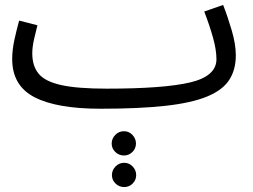

<svg xmlns="http://www.w3.org/2000/svg" viewBox="-20 -423 1033 784"><path d="M390.1 21Q211.9 21 120.8 -26.1Q29.8 -73.2 29.8 -182.1Q29.8 -219.2 38.8 -260.5Q47.9 -301.8 58.1 -338.9L132.8 -319.8Q127 -297.9 119.4 -264.4Q111.8 -231 111.8 -205.1Q111.8 -152.8 138.4 -121.3Q165 -89.8 231 -75.4Q296.9 -61 416 -61Q648.9 -61 756.3 -86.4Q863.8 -111.8 863.8 -181.2Q863.8 -219.2 849.9 -269Q835.9 -318.8 814 -376L891.1 -402.8Q910.2 -354 926.5 -298.1Q942.9 -242.2 942.9 -196.8Q942.9 -138.2 916 -96.7Q889.2 -55.2 826.2 -29.1Q763.2 -2.9 656.5 9Q549.8 21 390.1 21ZM486.3 211.9Q465.3 211.9 450.7 197.5Q436 183.1 436 163.1Q436 143.1 450.7 127.9Q465.3 112.8 486.3 112.8Q506.3 112.8 520.8 127.9Q535.2 143.1 535.2 163.1Q535.2 183.1 520.8 197.5Q506.3 211.9 486.3 211.9ZM487.3 340.8Q466.3 340.8 451.7 326.4Q437 312 437 292Q437 272 451.7 256.8Q466.3 241.7 487.3 241.7Q507.3 241.7 521.7 256.8Q536.1 272 536.1 292Q536.1 312 521.7 326.4Q507.3 340.8 487.3 340.8Z"/></svg>

Font: Kurinto Seri
Style: Regular
Weight: 400
Designer: Kurinto was developed by Clint Goss from a range of fonts that are compatible with the SIL Open Font License Version 1.1
Foundry: Clinton F. Goss
Version: Version 2.196; July 25, 2020